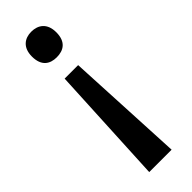

<svg xmlns="http://www.w3.org/2000/svg" viewBox="-245 -565 764 764"><g transform="rotate(-45 137.0 -182.5)"><path d="M205 -474C205 -525 174 -546 136 -546C99 -546 68 -525 68 -474C68 -420 99 -402 136 -402C174 -402 205 -420 205 -474ZM98 -320 73 181H199L174 -320Z"/></g></svg>

Font: Noto Sans Malayalam Medium
Style: Regular
Weight: 500
Designer: Jelle Bosma - Monotype Design Team
Foundry: Monotype Imaging Inc.
Version: Version 2.104